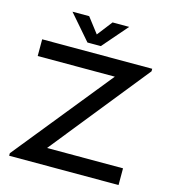

<svg xmlns="http://www.w3.org/2000/svg" viewBox="-128 -1005 1001 1111"><g transform="rotate(15 372.0 -450.0)"><path d="M337.9 -809.1 408.2 -899.9H507.8L377.9 -750H297.9L168 -899.9H268.1ZM40 -600.1V-700.2H699.2V-685.1L230 -100.1H685.1V0H29.8V-15.1L502 -600.1Z"/></g></svg>

Font: Copperplate Sans CC Heavy
Style: Regular
Weight: 400
Designer: indestructible type*
Foundry: Cowboy Collective
Version: Version 1.000